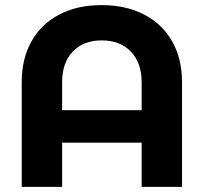

<svg xmlns="http://www.w3.org/2000/svg" viewBox="-20 -731 797 751"><path d="M377 -711Q473 -711 544 -674Q615 -637 653.5 -569Q692 -501 692 -410V0H534V-173H223V0H65V-410Q65 -501 103 -569Q141 -637 211.5 -674Q282 -711 377 -711ZM378 -573Q306 -573 264.5 -529Q223 -485 223 -410V-300H534V-410Q534 -485 492 -529Q450 -573 378 -573Z"/></svg>

Font: TypoPRO Montserrat Alternates
Style: Regular
Weight: 600
Designer: Julieta Ulanovsky
Foundry: Julieta Ulanovsky
Version: Version 6.001